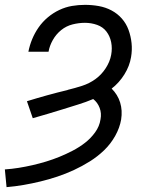

<svg xmlns="http://www.w3.org/2000/svg" viewBox="-32 -548 652 791"><path d="M-5 223 -12 150Q17 148 45 143.5Q73 139 101.5 132.5Q130 126 158 117.5Q186 109 213 98Q240 87 267 73Q294 59 318 40.5Q342 22 360 -3Q378 -28 382 -56Q387 -81 378.5 -103.5Q370 -126 352 -140Q321 -127 290 -117.5Q259 -108 227.5 -98Q196 -88 165 -79Q134 -70 103 -61L79 -131Q121 -144 162.5 -155.5Q204 -167 246 -177L248 -178Q277 -185 306.5 -194.5Q336 -204 361 -222Q386 -240 403.5 -267Q421 -294 426 -322Q431 -349 426 -374Q421 -399 406.5 -418Q392 -437 368 -445.5Q344 -454 318 -454Q293 -454 267 -447.5Q241 -441 220 -424Q199 -407 185.5 -383Q172 -359 168 -335H85Q90 -361 100.5 -386.5Q111 -412 127 -435Q143 -458 165 -476.5Q187 -495 212.5 -507Q238 -519 264.5 -523.5Q291 -528 318 -528Q347 -528 375 -523Q403 -518 427.5 -505Q452 -492 470 -471.5Q488 -451 497.5 -425Q507 -399 510 -370.5Q513 -342 508 -313Q502 -276 480.5 -241.5Q459 -207 428 -183Q440 -171 449 -156.5Q458 -142 463 -125.5Q468 -109 469 -91.5Q470 -74 467 -55Q461 -21 442.5 12Q424 45 397 71Q370 97 338 117Q306 137 272.5 152.5Q239 168 204.5 179.5Q170 191 135 199.5Q100 208 65 214Q30 220 -5 223Z"/></svg>

Font: Iosevka SS04 Extended
Style: Italic
Weight: 400
Width: 7
Italic angle: -9°
Monospace: yes
Designer: Belleve Invis
Foundry: Belleve Invis
Version: Version 19.0.0; ttfautohint (v1.8.4)